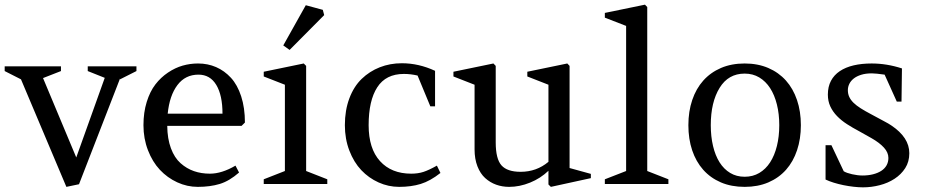

<svg xmlns="http://www.w3.org/2000/svg" viewBox="-35 -782 3935 816"><path d="M544.9 -500V-480L475.1 -444.8V-448.2L300.8 1L247.1 12.2L54.2 -444.8L-15.1 -480V-500H224.1V-480L147.9 -450.2L289.1 -112.8L410.2 -451.2L337.9 -480V-500Z M991.7 -247.1H675.8Q676.3 -192.4 691.4 -151.9Q706.5 -111.3 732.4 -88.4Q758.3 -65.4 789.3 -54.7Q820.3 -43.9 856.9 -43.9Q907.7 -43.9 965.8 -78.1L981 -48.8Q939.9 -12.7 898.9 -0.2Q857.9 12.2 805.7 12.2Q760.3 12.2 718.3 -7.1Q676.3 -26.4 644.5 -60.3Q612.8 -94.2 593.8 -143.6Q574.7 -192.9 574.7 -250Q574.7 -304.2 588.6 -348.9Q602.5 -393.6 625.5 -423.3Q648.4 -453.1 679 -473.6Q709.5 -494.1 741.5 -503.2Q773.4 -512.2 806.6 -512.2Q848.1 -512.2 883.5 -496.8Q918.9 -481.4 946.5 -451.4Q974.1 -421.4 990 -372.6Q1005.9 -323.7 1005.9 -261.2ZM808.6 -464.8Q752.4 -464.8 719 -420.4Q685.5 -376 677.7 -298.8H910.6Q910.6 -377 884.3 -420.9Q857.9 -464.8 808.6 -464.8Z M1356 -20V0H1085.9V-20L1175.8 -55.2V-421.9L1085.9 -457V-477.1L1255.9 -512.2L1266.1 -502V-55.2ZM1168.9 -588.9 1264.6 -759.8 1336.9 -740.2 1342.8 -717.8 1195.8 -569.8Z M1661.6 12.2Q1615.7 12.2 1574 -6.6Q1532.2 -25.4 1500.5 -58.8Q1468.8 -92.3 1449.7 -142.1Q1430.7 -191.9 1430.7 -250Q1430.7 -313 1449.7 -363.8Q1468.8 -414.6 1502.2 -446.8Q1535.6 -479 1579.1 -496.1Q1622.6 -513.2 1672.9 -513.2Q1744.6 -513.2 1814 -481V-330.1H1793.9L1739.7 -460.9Q1710.4 -467.8 1681.6 -467.8Q1605 -467.8 1568.4 -411.1Q1531.7 -354.5 1531.7 -250Q1531.7 -150.4 1580.1 -97.2Q1628.4 -43.9 1712.9 -43.9Q1741.7 -43.9 1764.9 -51.5Q1788.1 -59.1 1821.8 -78.1L1836.9 -46.9Q1793.5 -12.7 1752.9 -0.2Q1712.4 12.2 1661.6 12.2Z M1892.1 -457V-477.1L2062 -512.2L2071.8 -502V-176.8Q2071.8 -106.9 2096.2 -79.3Q2120.6 -51.8 2177.7 -51.8Q2245.1 -51.8 2295.9 -94.2V-421.9L2206.1 -457V-477.1L2376 -512.2L2385.7 -502V-67.9L2476.1 -43V-24.9L2306.2 12.2L2295.9 2V-56.2Q2262.2 -23.9 2217.8 -5.9Q2173.3 12.2 2128.9 12.2Q2099.6 12.2 2073.7 2.9Q2047.9 -6.3 2027.1 -25.1Q2006.3 -43.9 1994.1 -75.2Q1981.9 -106.4 1981.9 -147V-421.9Z M2805.7 -20V0H2535.6V-20L2626 -55.2V-671.9L2535.6 -707V-727.1L2706.1 -762.2L2715.8 -752V-55.2Z M3129.9 -512.2Q3185.5 -512.2 3230 -493.2Q3274.4 -474.1 3305.2 -439.7Q3335.9 -405.3 3352.3 -356.9Q3368.7 -308.6 3368.7 -250Q3368.7 -191.9 3352.5 -143.6Q3336.4 -95.2 3305.7 -60.5Q3274.9 -25.9 3230.5 -6.8Q3186 12.2 3129.9 12.2Q3073.2 12.2 3028.8 -6.8Q2984.4 -25.9 2953.6 -60.5Q2922.9 -95.2 2906.7 -143.3Q2890.6 -191.4 2890.6 -250Q2890.6 -308.6 2907 -356.9Q2923.3 -405.3 2954.1 -439.7Q2984.9 -474.1 3029.3 -493.2Q3073.7 -512.2 3129.9 -512.2ZM3023.4 -408.7Q2985.8 -347.7 2985.8 -250Q2985.8 -201.7 2995.4 -161.4Q3004.9 -121.1 3023.2 -92Q3041.5 -63 3068.4 -46.9Q3095.2 -30.8 3129.9 -30.8Q3164.6 -30.8 3191.9 -46.9Q3219.2 -63 3238 -92Q3256.8 -121.1 3266.8 -161.4Q3276.9 -201.7 3276.9 -250Q3276.9 -297.9 3266.8 -338.1Q3256.8 -378.4 3238 -407.5Q3219.2 -436.5 3191.9 -452.9Q3164.6 -469.2 3129.9 -469.2Q3060.5 -469.2 3023.4 -408.7Z M3498.5 -165 3550.8 -54.2Q3557.1 -50.3 3566.4 -47.1Q3575.7 -43.9 3586.4 -41.5Q3597.2 -39.1 3608.4 -37.6Q3619.6 -36.1 3630.4 -36.1Q3655.3 -36.1 3675.5 -41.3Q3695.8 -46.4 3710.4 -55.9Q3725.1 -65.4 3732.9 -79.3Q3740.7 -93.3 3740.7 -110.8Q3740.7 -133.8 3721.9 -154.5Q3703.1 -175.3 3668.9 -194.8L3616.7 -224.1Q3588.9 -238.8 3564.7 -254.4Q3540.5 -270 3522.5 -288.6Q3504.4 -307.1 3493.9 -329.6Q3483.4 -352.1 3483.4 -379.9Q3483.4 -413.6 3496.6 -438.5Q3509.8 -463.4 3534.2 -479.7Q3558.6 -496.1 3593 -504.2Q3627.4 -512.2 3669.4 -512.2Q3733.9 -512.2 3798.3 -491.2L3796.4 -350.1H3776.4L3724.6 -464.8Q3706.1 -467.3 3692.6 -468.8Q3679.2 -470.2 3670.4 -470.2Q3644 -470.2 3624.8 -464.1Q3605.5 -458 3593 -448Q3580.6 -438 3574.5 -425.3Q3568.4 -412.6 3568.4 -398.9Q3568.4 -382.8 3574.5 -369.9Q3580.6 -356.9 3592.5 -345.2Q3604.5 -333.5 3622.6 -322Q3640.6 -310.5 3664.6 -297.9Q3698.7 -279.3 3720.9 -267.6Q3743.2 -255.9 3752.9 -249Q3829.6 -197.8 3829.6 -130.9Q3829.6 -94.7 3812.3 -67.6Q3794.9 -40.5 3766.8 -22.2Q3738.8 -3.9 3703.6 5.1Q3668.5 14.2 3632.8 14.2Q3614.3 14.2 3592.8 11.7Q3571.3 9.3 3549.8 4.9Q3528.3 0.5 3508.5 -5.6Q3488.8 -11.7 3473.6 -19V-165Z"/></svg>

Font: Amethysta
Style: Regular
Weight: 400
Designer: Konstantin Vinogradov, Alexei Vanyashin
Foundry: Cyreal (www.cyreal.org)
Version: Version 1.002